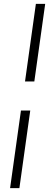

<svg xmlns="http://www.w3.org/2000/svg" viewBox="-20 -801 281 990"><path d="M157 -381H109L165 -781H213ZM80 169H32L88 -231H136Z"/></svg>

Font: Exo 2.0 Light
Style: Italic
Weight: 300
Italic angle: -8°
Designer: Natanael Gama
Version: Version 1.001;PS 001.001;hotconv 1.0.70;makeotf.lib2.5.58329